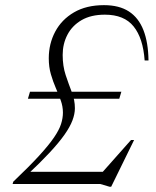

<svg xmlns="http://www.w3.org/2000/svg" viewBox="-20 -715 606 746"><path d="M451.5 -358.5 443.5 -331.5H88.5L96.5 -358.5ZM83.5 -47.5H398L371 -38L489 -171H501L412 10.5H405.5L370 0H29L31.5 -9Q93.5 -68 131.5 -109.5Q169.5 -151 189.8 -180.8Q210 -210.5 217.2 -233.2Q224.5 -256 224.5 -277.5Q224.5 -301.5 216 -325Q207.5 -348.5 196.8 -373.2Q186 -398 177.8 -426.2Q169.5 -454.5 169.5 -488.5Q169.5 -545 194.5 -592Q219.5 -639 267.5 -667Q315.5 -695 384 -695Q443 -695 480.8 -670.5Q518.5 -646 537.2 -598.2Q556 -550.5 557 -480H542Q536 -566.5 499.2 -612.2Q462.5 -658 387.5 -658Q333.5 -658 297 -636.8Q260.5 -615.5 242 -580Q223.5 -544.5 223.5 -501.5Q223.5 -458.5 235.2 -423.2Q247 -388 259 -357Q271 -326 271 -294.5Q271 -272.5 261.5 -247.2Q252 -222 230.5 -191.5Q209 -161 173 -122.2Q137 -83.5 83.5 -33.5Z"/></svg>

Font: Newsreader 36pt Light
Style: Italic
Weight: 300
Italic angle: -17°
Designer: Hugues Gentile
Foundry: Production Type
Version: Version 1.003